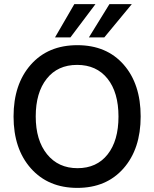

<svg xmlns="http://www.w3.org/2000/svg" viewBox="-20 -907 751 935"><path d="M323 -725H248L342 -887H445ZM488 -725H413L513 -887H622ZM207.5 -523.5Q154 -456 154 -340Q154 -224 209 -156Q264 -88 357.5 -88Q451 -88 504 -155Q557 -222 557 -339.5Q557 -457 503.5 -524Q450 -591 355.5 -591Q261 -591 207.5 -523.5ZM582 -592.5Q665 -498 665 -340Q665 -182 581.5 -87Q498 8 356.5 8Q215 8 130.5 -87Q46 -182 46 -339.5Q46 -497 130 -592Q214 -687 356.5 -687Q499 -687 582 -592.5Z"/></svg>

Font: Hind Colombo Medium
Style: Regular
Weight: 500
Designer: Jyotish Sonowal, Aditi Pimprikar
Foundry: Indian Type Foundry
Version: Version 1.000;PS 1.0;hotconv 1.0.86;makeotf.lib2.5.63406; tt